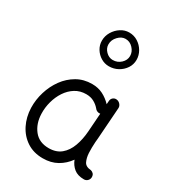

<svg xmlns="http://www.w3.org/2000/svg" viewBox="-222 -1042 1082 1195"><g transform="rotate(30 319.5 -444.0)"><path d="M561.5 14.6Q516.6 14.6 490 -6.8Q463.4 -28.3 450.2 -62.5Q420.4 -20.5 376.5 4.4Q332.5 29.3 273.9 29.3Q208 29.3 159.4 -2.4Q110.8 -34.2 83.7 -88.1Q56.6 -142.1 54.7 -207.5Q53.2 -265.6 70.6 -322Q87.9 -378.4 121.3 -424.3Q154.8 -470.2 202.6 -497.8Q250.5 -525.4 310.5 -525.4Q354 -525.4 388.4 -508.1Q422.9 -490.7 450.7 -461.4L452.6 -486.3Q453.6 -501.5 465.1 -510.7Q476.6 -520 491.7 -517.6Q506.3 -515.6 516.8 -503.4Q527.3 -491.2 526.4 -476.6L510.3 -248.5Q509.3 -235.4 507.8 -222.2Q506.3 -202.6 506.1 -181.4Q505.9 -160.2 506.8 -143.1Q508.8 -108.9 520.8 -84Q532.7 -59.1 571.3 -56.6Q581.1 -54.2 589.4 -46.1Q597.7 -38.1 598.1 -22Q598.1 -6.8 587.4 3.9Q576.7 14.6 561.5 14.6ZM274.4 -43.9Q328.1 -43.9 362.3 -72.5Q396.5 -101.1 414.3 -149.7Q432.1 -198.2 436.5 -258.3L445.8 -390.1Q435.1 -388.2 424.1 -392.6Q413.1 -397 406.7 -406.7Q390.1 -426.3 366.2 -439.2Q342.3 -452.1 310.5 -452.1Q266.6 -452.1 232.2 -430.7Q197.8 -409.2 174.3 -373.5Q150.9 -337.9 139.2 -294.4Q127.4 -251 128.9 -206.5Q131.3 -136.7 168.5 -90.3Q205.6 -43.9 274.4 -43.9ZM474.1 -793Q474.1 -759.8 456.1 -732.4Q438 -705.1 408.4 -688.7Q378.9 -672.4 343.8 -672.4Q313 -672.4 286.4 -688.5Q259.8 -704.6 243.4 -731.4Q227.1 -758.3 227.1 -789.6Q227.1 -823.2 244.6 -852.8Q262.2 -882.3 290.3 -900.4Q318.4 -918.5 350.1 -918.5Q384.8 -918.5 412.8 -900.6Q440.9 -882.8 457.5 -854Q474.1 -825.2 474.1 -793ZM427.2 -793.5Q427.2 -823.7 404.5 -848.1Q381.8 -872.6 350.1 -872.6Q321.8 -872.6 297.9 -847.4Q273.9 -822.3 273.9 -790.5Q273.9 -762.2 295.7 -740.2Q317.4 -718.3 345.2 -718.3Q378.9 -718.3 403.1 -741Q427.2 -763.7 427.2 -793.5Z"/></g></svg>

Font: Mikhak-DS1-FD Regular
Style: Regular
Weight: 400
Designer: Amin Abedi
Version: Version 3.2